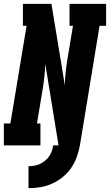

<svg xmlns="http://www.w3.org/2000/svg" viewBox="-31 -755 571 997"><path d="M117 222V108Q132 108 147 105.5Q162 103 176 96.5Q190 90 202.5 80Q215 70 224 57Q233 44 238 29.5Q243 15 245 0H273L204 -424Q203 -392 199.5 -359Q196 -326 191 -294L161 -114H179V0H-11V-114H23L107 -621H88V-735H236L306 -311Q306 -343 309.5 -376Q313 -409 318 -441L348 -621H330V-735H520V-621H486L384 0Q378 31 367.5 60.5Q357 90 338.5 117Q320 144 294 165Q268 186 238.5 199Q209 212 178.5 217Q148 222 117 222Z"/></svg>

Font: Iosevka Curly Slab HvObl
Style: Regular
Weight: 900
Italic angle: -9°
Monospace: yes
Designer: Belleve Invis
Foundry: Belleve Invis
Version: Version 11.1.0; ttfautohint (v1.8.3)